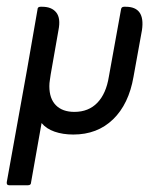

<svg xmlns="http://www.w3.org/2000/svg" viewBox="-37 -388 475 568"><path d="M86 -24 55 151Q55 160 46 160H-10Q-18 160 -17 151L43 -182L74 -360Q74 -368 83 -368H88Q116 -368 129.5 -351Q143 -334 136 -299L113 -168Q112 -160 110.5 -151Q109 -142 109 -133Q109 -96 128.5 -76.5Q148 -57 183 -57Q225 -57 251 -84Q277 -111 285 -161L321 -360Q322 -368 330 -368H335Q393 -368 383 -299L358 -161Q344 -80 297.5 -35Q251 10 180 10Q149 10 124.5 1.5Q100 -7 86 -24Z"/></svg>

Font: Zain
Style: Italic
Weight: 400
Italic angle: -10°
Designer: Zain,Boutros
Foundry: Mobile Telecommunications Company (Zain), 2024
Version: Version 1.51; ttfautohint (v1.8.4)